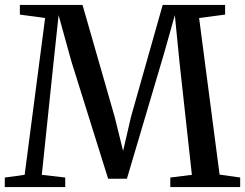

<svg xmlns="http://www.w3.org/2000/svg" viewBox="-20 -763 1000 783"><path d="M80.5 -50 164 -689.5 61 -703.5V-743H316.5L447.5 -287L482 -147.5L514.5 -287.5L643.5 -743H898V-703.5L792 -689.5L875.5 -51L959.5 -39V0H674.5V-39L762.5 -50L712 -509.5L693 -701L649 -545L497.5 -34H421L271 -513L219 -701L198.5 -509.5L150.5 -50L246 -39V0H-0.5V-39Z"/></svg>

Font: Merriweather 60pt
Style: Regular
Weight: 400
Version: Version 2.100